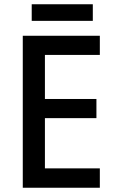

<svg xmlns="http://www.w3.org/2000/svg" viewBox="-20 -948 544 902"><path d="M449 -66H87V-780H449V-690H191V-483H433V-393H191V-157H449ZM416 -928V-850H129V-928Z"/></svg>

Font: Noto Sans Malayalam UI SemiCondensed Medium
Style: Regular
Weight: 500
Width: 4
Designer: Jelle Bosma - Monotype Design Team
Foundry: Monotype Imaging Inc.
Version: Version 2.104; ttfautohint (v1.8.4.7-5d5b)